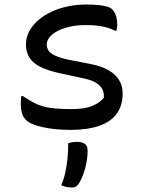

<svg xmlns="http://www.w3.org/2000/svg" viewBox="-20 -564 640 850"><path d="M300 -81Q355 -81 389.5 -95.5Q424 -110 440 -132Q441 -153 433 -169Q425 -185 405 -197.5Q385 -210 346 -218L244 -240Q190 -252 157.5 -268.5Q125 -285 110 -309.5Q95 -334 95 -366Q95 -405 116.5 -437.5Q138 -470 175 -494Q212 -518 260 -531Q308 -544 361 -544Q393 -544 416 -541.5Q439 -539 455 -534.5Q471 -530 478 -521Q485 -514 489.5 -504.5Q494 -495 496.5 -482Q499 -469 499 -453Q499 -447 498 -440.5Q497 -434 495 -428H489Q474 -436 455.5 -441.5Q437 -447 414 -450Q391 -453 359 -453Q309 -453 270 -441Q231 -429 209 -409.5Q187 -390 187 -366Q187 -353 194 -341Q201 -329 222.5 -318.5Q244 -308 286 -299L379 -281Q431 -271 462.5 -252Q494 -233 508.5 -207.5Q523 -182 523 -151Q523 -97 497 -61Q471 -25 419.5 -7Q368 11 292 11Q254 11 222 7.5Q190 4 164.5 -2Q139 -8 121 -16Q103 -24 94 -34Q82 -46 77 -63.5Q72 -81 72 -107Q72 -117 72.5 -125Q73 -133 75 -139H81Q106 -122 127.5 -110.5Q149 -99 173 -92.5Q197 -86 227.5 -83.5Q258 -81 300 -81ZM282 70Q291 67 300 65.5Q309 64 320 64Q345 64 356.5 73.5Q368 83 368 104Q368 128 363 155Q358 182 349.5 205.5Q341 229 332 244Q325 256 317.5 261Q310 266 299 266Q285 266 273.5 263.5Q262 261 251 256Q262 231 268.5 202Q275 173 278.5 140Q282 107 282 70Z"/></svg>

Font: Recursive Monospace Casual
Style: Regular
Weight: 400
Version: Version 1.047